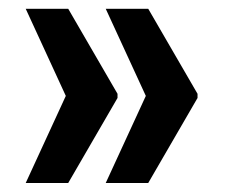

<svg xmlns="http://www.w3.org/2000/svg" viewBox="-20 -466 504 430"><path d="M37.6 -56.2 128.4 -253.4 243.2 -252.9V-246.6L132.8 -56.2ZM37.6 -446.3H132.8L243.2 -255.9V-249.5L128.4 -249ZM216.8 -56.2 307.6 -253.4 422.4 -252.9V-246.6L312 -56.2ZM216.8 -446.3H312L422.4 -255.9V-249.5L307.6 -249Z"/></svg>

Font: Roboto Condensed Black
Style: Regular
Weight: 900
Designer: Christian Robertson
Foundry: Google
Version: Version 3.008; 2023